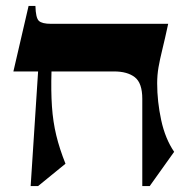

<svg xmlns="http://www.w3.org/2000/svg" viewBox="-20 -605 620 645"><path d="M508 -325Q508 -264 521.5 -201.5Q535 -139 565 -95L483 20H458V-273Q458 -326 433 -345.5Q408 -365 363 -365H153Q151 -299 154.5 -247.5Q158 -196 169 -150.5Q180 -105 200 -55L108 20H83L108 -365H25L76 -585H99Q100 -545 110.5 -535Q121 -525 151 -525H545Q534 -474 525.5 -439.5Q517 -405 512.5 -379Q508 -353 508 -325Z"/></svg>

Font: Bona Nova SC
Style: Bold
Weight: 700
Designer: Mateusz Machalski
Foundry: Capitalics
Version: Version 4.001; ttfautohint (v1.8.4.7-5d5b)